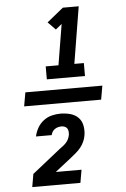

<svg xmlns="http://www.w3.org/2000/svg" viewBox="-65 -894 730 1108"><g transform="rotate(-5 300.0 -340.0)"><path d="M214 -444V-519H288L327 -755L291 -726L247 -771L342 -848H434L380 -519H435V-444ZM516 -300H70L84 -380H530ZM76 168 89 93 255 -39Q265 -46 274.5 -53.5Q284 -61 292 -70Q300 -79 305 -89.5Q310 -100 312 -111Q312 -112 312.5 -113Q313 -114 313 -115Q314 -124 313 -134Q312 -144 307 -151.5Q302 -159 293 -162.5Q284 -166 274 -166Q265 -166 255 -163.5Q245 -161 236 -155Q227 -149 221.5 -140Q216 -131 214 -121H123Q128 -146 141.5 -170Q155 -194 176.5 -210.5Q198 -227 223.5 -233.5Q249 -240 274 -240Q304 -240 331.5 -232.5Q359 -225 377.5 -206.5Q396 -188 401.5 -159.5Q407 -131 402 -102Q399 -84 391 -66.5Q383 -49 370.5 -33.5Q358 -18 343 -5.5Q328 7 312 20L219 93H368L355 168Z"/></g></svg>

Font: Iosevka SS04 Heavy Extended
Style: Italic
Weight: 900
Width: 7
Italic angle: -9°
Monospace: yes
Designer: Belleve Invis
Foundry: Belleve Invis
Version: Version 19.0.0; ttfautohint (v1.8.4)